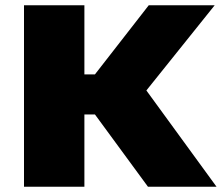

<svg xmlns="http://www.w3.org/2000/svg" viewBox="-20 -708 843 728"><path d="M71 0V-688H300V-426H340L544 -688H794L535 -365L801 0H541L340 -274H300V0Z"/></svg>

Font: Saira Expanded ExtraBold
Style: Regular
Weight: 800
Width: 7
Designer: Hector Gatti with collaboration of the Omnibus-Type team
Foundry: Omnibus-Type
Version: Version 1.101